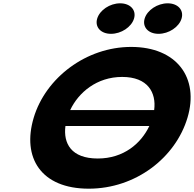

<svg xmlns="http://www.w3.org/2000/svg" viewBox="-20 -1123 1170 1158"><path d="M704.5 -1103C642.8 -1103 581.4 -1062 566.2 -1011C550.9 -960 587.8 -919 649.5 -919C711.2 -919 773.1 -960 788.3 -1011C803.6 -1062 766.2 -1103 704.5 -1103ZM991.3 -1103C929.6 -1103 867.7 -1062 852.4 -1011C837.2 -960 874.5 -919 936.2 -919C998 -919 1059.8 -960 1075 -1011C1090.3 -1062 1053 -1103 991.3 -1103ZM909.8 -459H403.3C453.1 -564.9 563.4 -659 716.9 -659C871.4 -659 923.7 -564.9 909.8 -459ZM374.7 -363H880.6C831.3 -258.7 726.5 -167 569.7 -167C408.8 -167 361.1 -258.7 374.7 -363ZM183.3 -413C111.2 -172 227.3 15 515.3 15C798.9 15 1038.7 -172 1110.8 -413C1182.8 -654 1045.9 -840 771 -840C500 -840 255.4 -654 183.3 -413Z"/></svg>

Font: Hussar
Style: BdSuprExtOblThree
Weight: 700
Foundry: Cannot Into Space Fonts
Version: Version 2.00